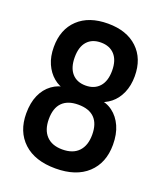

<svg xmlns="http://www.w3.org/2000/svg" viewBox="-135 -804 767 903"><g transform="rotate(20 249.0 -352.5)"><path d="M249 10Q146 10 89 -43Q32 -96 32 -187Q32 -240 49 -278.5Q66 -317 97.5 -340Q129 -363 168 -366V-353Q134 -359 106.5 -382Q79 -405 63 -441Q47 -477 47 -525Q47 -613 101 -664Q155 -715 250 -715Q344 -715 398 -664Q452 -613 452 -525Q452 -478 436 -441.5Q420 -405 392 -382.5Q364 -360 329 -353V-366Q369 -364 400 -341Q431 -318 448.5 -279Q466 -240 466 -187Q466 -96 409 -43Q352 10 249 10ZM249 -85Q302 -85 330 -114.5Q358 -144 358 -198Q358 -253 330.5 -281Q303 -309 249 -309Q196 -309 168.5 -281Q141 -253 141 -198Q141 -144 169 -114.5Q197 -85 249 -85ZM249 -405Q293 -405 318 -433Q343 -461 343 -513Q343 -565 318 -592.5Q293 -620 249 -620Q205 -620 180.5 -592.5Q156 -565 156 -513Q156 -461 180.5 -433Q205 -405 249 -405Z"/></g></svg>

Font: Nunito Sans 10pt Condensed
Style: Bold
Weight: 700
Width: 3
Designer: Vernon Adams
Foundry: Vernon Adams
Version: Version 3.101;gftools[0.9.27]